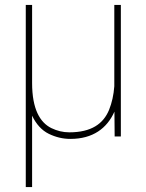

<svg xmlns="http://www.w3.org/2000/svg" viewBox="-20 -548 587 771"><path d="M83.5 203.1H108.9V-83.5C125.5 -48.8 147.9 -24.4 175.8 -10.7C203.6 2.9 232.4 9.8 262.7 9.8C353 9.8 409.7 -32.7 439.5 -99.6L440.4 0H465.3V-528.3H439V-201.7C436.5 -166.5 429.2 -134.8 418 -106.9C395 -50.8 346.7 -16.6 258.3 -16.6C232.9 -16.6 209 -22.5 186 -33.7C140.6 -56.2 108.9 -109.9 108.9 -214.8V-528.3H83.5Z"/></svg>

Font: Vazirmatn Thin
Style: Regular
Weight: 100
Designer: Saber Rastikerdar
Foundry: Saber Rastikerdar
Version: Version 33.003